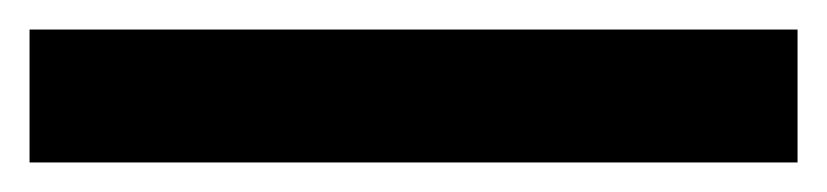

<svg xmlns="http://www.w3.org/2000/svg" viewBox="-39 10 560 130"><path d="M501 30V120H-19V30Z"/></svg>

Font: Unbounded Variable
Style: Regular
Weight: 400
Designer: Luke Prowse, Jean-Baptiste Morizot, Fátima Lázaro, Florian Runge
Foundry: NaN
Version: Version 1.600;FEAKit 1.0